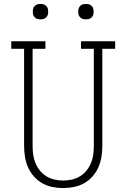

<svg xmlns="http://www.w3.org/2000/svg" viewBox="-20 -944 640 972"><path d="M300 8Q272 8 245 2.5Q218 -3 194 -16.5Q170 -30 151.5 -51Q133 -72 122 -97Q111 -122 106.5 -149.5Q102 -177 102 -205V-697H37V-735H210V-697H145V-205Q145 -183 148 -161Q151 -139 159.5 -118.5Q168 -98 182 -80.5Q196 -63 215 -51.5Q234 -40 256 -35Q278 -30 300 -30Q322 -30 344 -35Q366 -40 385 -51.5Q404 -63 418 -80.5Q432 -98 440.5 -118.5Q449 -139 452 -161Q455 -183 455 -205V-697H390V-735H563V-697H498V-205Q498 -177 493.5 -149.5Q489 -122 478 -97Q467 -72 448.5 -51Q430 -30 406 -16.5Q382 -3 355 2.5Q328 8 300 8ZM415 -846Q407 -846 399.5 -848Q392 -850 386 -856Q380 -862 378 -869.5Q376 -877 376 -885Q376 -893 378 -900.5Q380 -908 386 -914Q392 -920 399.5 -922Q407 -924 415 -924Q423 -924 430.5 -922Q438 -920 444 -914Q450 -908 452 -900.5Q454 -893 454 -885Q454 -877 452 -869.5Q450 -862 444 -856Q438 -850 430.5 -848Q423 -846 415 -846ZM185 -846Q177 -846 169.5 -848Q162 -850 156 -856Q150 -862 148 -869.5Q146 -877 146 -885Q146 -893 148 -900.5Q150 -908 156 -914Q162 -920 169.5 -922Q177 -924 185 -924Q193 -924 200.5 -922Q208 -920 214 -914Q220 -908 222 -900.5Q224 -893 224 -885Q224 -877 222 -869.5Q220 -862 214 -856Q208 -850 200.5 -848Q193 -846 185 -846Z"/></svg>

Font: Iosevka Etoile Extralight
Style: Regular
Weight: 200
Designer: Belleve Invis
Foundry: Belleve Invis
Version: Version 22.1.2; ttfautohint (v1.8.4)